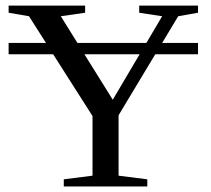

<svg xmlns="http://www.w3.org/2000/svg" viewBox="-20 -675 762 695"><path d="M696.8 -478.5H542L409.2 -257.8V-39.1L513.2 -25.9V0H210.9V-25.9L314.9 -39.1V-254.9L172.4 -478.5H11.2V-519.5H146.5L85 -616.2L11.2 -628.9V-654.8H288.1V-628.9L200.2 -616.2L260.3 -519.5H509.8L566.9 -616.2L483.9 -628.9V-654.8H696.8V-628.9L625 -616.2L566.9 -519.5H696.8ZM388.2 -314 485.4 -478.5H285.6Z"/></svg>

Font: Liberation Serif
Style: Regular
Weight: 400
Designer: Steve Matteson
Foundry: Ascender Corporation
Version: Version 2.1.5